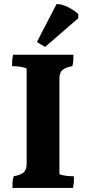

<svg xmlns="http://www.w3.org/2000/svg" viewBox="-20 -1007 422 937"><path d="M270 -624V-157Q293 -147 340 -147Q341 -140 341 -126.5Q341 -113 336 -90H41Q41 -97 41 -113Q41 -129 47 -147Q78 -152 94 -164.5Q110 -177 110 -207V-673Q85 -684 39 -684Q39 -690 39 -704.5Q39 -719 44 -740H338Q338 -732 338 -716.5Q338 -701 333 -684Q302 -679 286 -666.5Q270 -654 270 -624ZM259 -987Q283 -987 313.5 -971.5Q344 -956 362 -938V-918L200 -778L160 -802L256 -987Q257 -987 259 -987Z"/></svg>

Font: Halant
Style: Bold
Weight: 700
Designer: Hitesh Malaviya (Devanagari), Satya Rajpurohit (Latin)
Foundry: Indian Type Foundry
Version: Version 1.101;PS 1.0;hotconv 1.0.78;makeotf.lib2.5.61930; tt